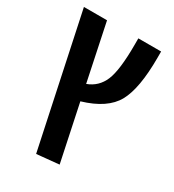

<svg xmlns="http://www.w3.org/2000/svg" viewBox="-188 -672 898 993"><g transform="rotate(30 261.0 -176.0)"><path d="M343 -567H479V-530Q479 -346 432 -261Q385 -176 246 -135L317 202L184 215L18 -567H156L227 -228Q290 -251 316.5 -314Q343 -377 343 -529Z"/></g></svg>

Font: FiraGO SemiBold
Style: Regular
Weight: 600
Designer: bBox Type
Foundry: bBox Type GmbH
Version: Version 1.001;PS 001.001;hotconv 1.0.88;makeotf.lib2.5.64775